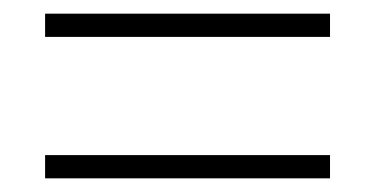

<svg xmlns="http://www.w3.org/2000/svg" viewBox="-20 -493 550 281"><path d="M46 -439H463V-473H46ZM46 -232H463V-266H46Z"/></svg>

Font: Noto Sans Myanmar UI SemiCondensed ExtraLight
Style: Regular
Weight: 200
Width: 4
Designer: Monotype Design Team
Foundry: Monotype Imaging Inc.
Version: Version 2.103